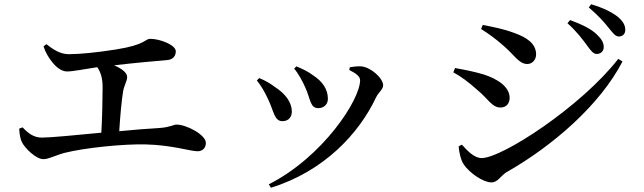

<svg xmlns="http://www.w3.org/2000/svg" viewBox="-20 -828 3020 900"><path d="M184 -611C192 -585 207 -559 223 -539C242 -514 268 -493 294 -493C322 -493 369 -503 436 -513C453 -488 461 -460 461 -418C461 -368 459 -274 455 -206C331 -194 215 -183 176 -183C138 -183 111 -204 86 -231L70 -225C72 -195 75 -179 82 -163C95 -135 148 -82 183 -82C209 -82 237 -99 281 -111C374 -135 561 -154 664 -151C787 -148 872 -119 906 -119C930 -119 945 -135 945 -158C945 -196 855 -244 807 -244C793 -244 780 -232 728 -228C676 -225 609 -220 539 -213C543 -281 550 -357 557 -400C562 -428 576 -448 576 -467C576 -488 549 -507 515 -522C619 -534 723 -543 760 -546C793 -548 804 -567 804 -588C804 -616 732 -646 684 -646C659 -646 664 -618 523 -596C436 -582 352 -574 303 -574C264 -574 231 -594 198 -621Z M1411 -418C1436 -364 1433 -321 1472 -321C1495 -321 1517 -336 1517 -365C1517 -411 1490 -447 1449 -474C1424 -493 1400 -504 1369 -517L1359 -506C1377 -486 1399 -446 1411 -418ZM1743 -372C1754 -395 1776 -409 1776 -428C1776 -461 1718 -514 1672 -517C1655 -518 1634 -515 1620 -513L1617 -500C1650 -484 1668 -469 1668 -452C1668 -360 1493 -92 1240 36L1250 52C1499 -25 1663 -202 1743 -372ZM1238 -360C1264 -305 1266 -260 1304 -260C1333 -260 1348 -280 1348 -305C1348 -347 1319 -388 1269 -420C1252 -433 1224 -451 1195 -462L1184 -451C1203 -427 1221 -398 1238 -360Z M2777 -575C2796 -575 2810 -588 2810 -607C2810 -627 2801 -644 2778 -666C2751 -693 2706 -714 2652 -734L2640 -719C2684 -680 2711 -643 2731 -616C2749 -591 2761 -575 2777 -575ZM2881 -657C2899 -657 2911 -669 2911 -688C2911 -711 2899 -730 2875 -750C2848 -771 2806 -792 2751 -808L2740 -793C2787 -753 2811 -725 2831 -700C2852 -675 2863 -657 2881 -657ZM2341 -613C2394 -567 2413 -528 2452 -528C2476 -528 2493 -549 2493 -573C2493 -624 2448 -653 2392 -673C2336 -694 2289 -702 2243 -711L2235 -692C2266 -673 2304 -646 2341 -613ZM2238 -87C2201 -87 2169 -124 2145 -150L2130 -142C2131 -121 2139 -78 2154 -57C2180 -18 2245 27 2283 27C2314 27 2326 -3 2353 -20C2573 -145 2793 -337 2898 -540L2878 -552C2704 -328 2333 -87 2238 -87ZM2219 -405C2268 -365 2286 -324 2326 -324C2358 -324 2369 -349 2369 -369C2369 -421 2313 -458 2247 -479C2200 -493 2158 -501 2113 -509L2105 -489C2140 -470 2177 -443 2219 -405Z"/></svg>

Font: Source Han Serif CN SemiBold
Style: Regular
Weight: 600
Designer: Ryoko NISHIZUKA 西塚涼子 (kana & ideographs); Frank Grießhammer (Latin, Greek & Cyrillic); Wenlong ZHANG 张文龙 (bopomofo); San
Foundry: Adobe Systems Incorporated
Version: Version 1.000;PS 1;hotconv 16.6.53;makeotf.lib2.5.65590